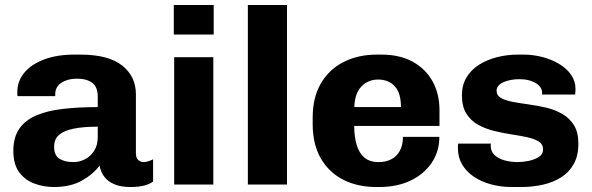

<svg xmlns="http://www.w3.org/2000/svg" viewBox="-20 -740 2376 770"><path d="M196 10Q155 10 117.8 -3.8Q80.5 -17.5 57 -49.2Q33.5 -81 33.5 -135Q33.5 -189 57.2 -223.5Q81 -258 125.2 -277Q169.5 -296 232 -303.2Q294.5 -310.5 372 -310.5V-352Q372 -391.5 349.8 -408Q327.5 -424.5 288 -424.5Q252 -424.5 226.8 -408.5Q201.5 -392.5 201.5 -361.5V-354.5H50.5Q49.5 -357.5 49.5 -362.2Q49.5 -367 49.5 -371.5Q49.5 -415 77.8 -448.8Q106 -482.5 157.5 -501.8Q209 -521 277.5 -521H302.5Q415 -521 470 -477.2Q525 -433.5 525 -362V-126Q525 -106.5 534.5 -98.2Q544 -90 555 -90Q564.5 -90 574.8 -93.2Q585 -96.5 594 -101V-12Q581 -2 558.8 4Q536.5 10 503 10Q464.5 10 438.2 -1.2Q412 -12.5 397.8 -31.8Q383.5 -51 379.5 -76Q352 -39.5 306.8 -14.8Q261.5 10 196 10ZM274 -90Q299 -90 321.2 -101.5Q343.5 -113 357.8 -135.5Q372 -158 372 -190.5V-232Q314 -232 275 -224Q236 -216 216.5 -198.8Q197 -181.5 197 -151.5Q197 -117 218.2 -103.5Q239.5 -90 274 -90Z M678.5 0V-510.5H835.5V0ZM677 -601.5V-720H837V-601.5Z M974 0V-720H1131V0Z M1488.5 10Q1414 10 1356.5 -19.2Q1299 -48.5 1266.5 -105Q1234 -161.5 1234 -242V-269Q1234 -349.5 1267.2 -406Q1300.5 -462.5 1358.8 -491.8Q1417 -521 1491.5 -521H1510.5Q1582.5 -521 1634.5 -492.8Q1686.5 -464.5 1714.5 -414.2Q1742.5 -364 1742.5 -297.5V-235H1400.5Q1400.5 -192.5 1410.2 -159.5Q1420 -126.5 1441.2 -108.2Q1462.5 -90 1498 -90Q1528.5 -90 1550.2 -101.8Q1572 -113.5 1584 -136.2Q1596 -159 1596 -191H1742Q1742 -133 1711.5 -87.5Q1681 -42 1627 -16Q1573 10 1501 10ZM1401 -310.5H1588Q1588 -367.5 1563 -394.2Q1538 -421 1496.5 -421Q1456 -421 1429.2 -393Q1402.5 -365 1401 -310.5Z M2032.5 10Q1987 10 1947.8 -1Q1908.5 -12 1879 -32.2Q1849.5 -52.5 1833 -81Q1816.5 -109.5 1816.5 -144.5Q1816.5 -150 1816.5 -154Q1816.5 -158 1817.5 -164H1949Q1948 -161.5 1948 -159.5Q1948 -157.5 1948 -155.5Q1948 -132 1964 -117.5Q1980 -103 2004.8 -96.5Q2029.5 -90 2056.5 -90Q2076.5 -90 2100 -94.8Q2123.5 -99.5 2140.8 -110.5Q2158 -121.5 2158 -140.5Q2158 -161.5 2140.5 -172.5Q2123 -183.5 2094 -189.8Q2065 -196 2030.2 -201.2Q1995.5 -206.5 1960.5 -215.2Q1925.5 -224 1896.5 -240.2Q1867.5 -256.5 1850 -284.8Q1832.5 -313 1832.5 -358Q1832.5 -399 1851.2 -430Q1870 -461 1902.2 -481Q1934.5 -501 1974.5 -511Q2014.5 -521 2056.5 -521H2080Q2117.5 -521 2154.5 -511.5Q2191.5 -502 2221.8 -484Q2252 -466 2270 -440.5Q2288 -415 2288 -383.5Q2288 -377.5 2287.5 -371Q2287 -364.5 2286.5 -361H2154V-368.5Q2154 -379 2148 -388.8Q2142 -398.5 2130 -406Q2118 -413.5 2101.2 -418Q2084.5 -422.5 2063 -422.5Q2044.5 -422.5 2027.8 -419.2Q2011 -416 1998.2 -410Q1985.5 -404 1978.5 -395.5Q1971.5 -387 1971.5 -376.5Q1971.5 -357 1989.2 -347Q2007 -337 2036.2 -331.5Q2065.5 -326 2100.8 -321.2Q2136 -316.5 2170.8 -308.2Q2205.5 -300 2234.8 -283.2Q2264 -266.5 2281.8 -238Q2299.5 -209.5 2299.5 -163.5Q2299.5 -115 2280.5 -81.5Q2261.5 -48 2229 -28Q2196.5 -8 2155.8 1Q2115 10 2071 10Z"/></svg>

Font: Chivo Medium
Style: Regular
Weight: 500
Designer: Hector Gatti
Foundry: Omnibus-Type
Version: Version 2.002